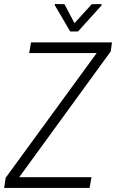

<svg xmlns="http://www.w3.org/2000/svg" viewBox="-25 -918 567 938"><path d="M421.9 -52.2 412.6 0H13.7L23.4 -52.2ZM516.1 -667 30.8 0H-4.9L2.9 -49.8L485.4 -710.9H522ZM500.5 -710.9 490.7 -658.7H117.7L126.5 -710.9ZM290 -897.5 338.9 -804.7 423.3 -897.5 471.2 -897.9 470.7 -891.1 356 -764.2H317.9L242.7 -892.6L243.2 -898.4Z"/></svg>

Font: Roboto Condensed Light
Style: Italic
Weight: 300
Italic angle: -12°
Designer: Christian Robertson
Foundry: Google
Version: Version 3.0; 2020